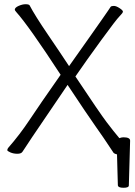

<svg xmlns="http://www.w3.org/2000/svg" viewBox="-20 -723 640 909"><path d="M545 -69Q556 -73 564 -73Q596 -73 596 -57V-56L590 155Q590 166 564.5 166Q539 166 538 154Q537 131 536 83.5Q535 36 534 8Q522 5 518 1Q508 -13 492 -38Q476 -63 434 -122.5Q392 -182 300 -321Q158 -113 132 -73.5Q106 -34 99 -23.5Q92 -13 86 -4Q80 5 62 5Q44 5 29 -1.5Q14 -8 14.5 -12.5Q15 -17 18 -22Q74 -86 120 -155.5Q166 -225 267 -369Q117 -599 57 -666Q50 -674 50 -677Q50 -687 68 -695Q86 -703 101 -703Q116 -703 120 -698Q145 -650 207 -559Q269 -468 307 -410Q373 -503 409.5 -555Q446 -607 465 -634Q484 -661 492 -673L504 -691Q508 -695 519 -695Q530 -695 546 -684.5Q562 -674 562 -668Q562 -662 546 -646Q530 -630 460 -534Q390 -438 337 -361Q452 -188 485 -144.5Q518 -101 545 -69ZM18 -22Z"/></svg>

Font: LXGW WenKai Lite Light
Style: Regular
Weight: 300
Designer: LXGW / Fontworks Inc.
Foundry: LXGW / Fontworks Inc.
Version: Version 1.511; March 25, 2025